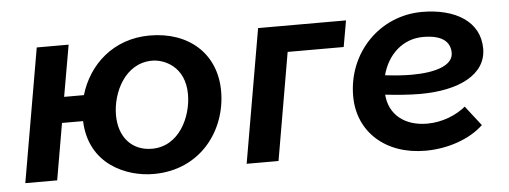

<svg xmlns="http://www.w3.org/2000/svg" viewBox="-42 -631 1972 744"><g transform="rotate(-5 944.5 -259.0)"><path d="M529 8C711 8 817 -136 817 -289C817 -435 712 -528 560 -528C418 -528 320 -436 286 -320H209L244 -520H120L30 0H154L192 -220H274C280 -51 423 8 529 8ZM531 -90C453 -90 403 -146 403 -232C403 -319 455 -430 561 -430C607 -430 688 -397 688 -288C688 -201 637 -90 531 -90Z M891 0H1015L1087 -418H1305L1323 -520H981Z M1586 10C1675 10 1761 -21 1812 -70L1752 -147C1716 -117 1661 -94 1602 -94C1515 -94 1455 -141 1449 -220C1495 -215 1541 -211 1585 -211C1734 -211 1843 -263 1843 -365C1843 -470 1749 -527 1619 -527C1455 -527 1325 -395 1325 -225C1325 -85 1432 10 1586 10ZM1455 -295C1476 -374 1535 -430 1615 -430C1685 -430 1720 -405 1720 -359C1720 -310 1651 -288 1558 -288C1524 -288 1489 -291 1455 -295Z"/></g></svg>

Font: Fixel Display 20240404 SemiBold
Style: Italic
Weight: 600
Italic angle: -10°
Designer: AlfaBravo + MacPaw
Foundry: Kyrylo Tkachov, Marchela Mozhyna, Serhii Makarenko, Maria Weinstein, Zakhar Kryvoshyya
Version: Version 1.211;Glyphs 3.2 (3225)